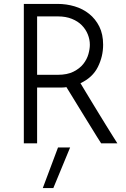

<svg xmlns="http://www.w3.org/2000/svg" viewBox="-20 -734 643 983"><path d="M102 0V-714H275Q320 -714 362 -701.5Q404 -689 436.5 -663Q469 -637 488.5 -598Q508 -559 508 -505Q508 -445 481 -391Q454 -337 392 -308Q401 -293 416 -268Q431 -243 449 -213.5Q467 -184 486.5 -152Q506 -120 524 -91Q542 -62 557 -38Q572 -14 581 0H498Q490 -12 477 -33Q464 -54 448 -80Q432 -106 414 -135Q396 -164 379 -192Q362 -220 346.5 -245Q331 -270 320 -288Q310 -286 299 -286Q288 -286 277 -286H170V0ZM170 -351H276Q324 -351 356 -367Q388 -383 406.5 -406.5Q425 -430 432.5 -456.5Q440 -483 440 -505Q440 -532 429.5 -558Q419 -584 399 -604.5Q379 -625 348 -637.5Q317 -650 277 -650H170ZM339 21 253 229H199Q219 176 238 125Q257 74 277 21Z"/></svg>

Font: Josefin Sans
Style: Regular
Weight: 400
Designer: Santiago Orozco
Foundry: Typemade
Version: Version 1.0